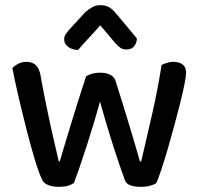

<svg xmlns="http://www.w3.org/2000/svg" viewBox="-20 -718 774 745"><path d="M368 -324Q356 -280 342.5 -235.5Q329 -191 315.5 -149Q302 -107 289.5 -71Q277 -35 267 -8Q257 -1 243 3Q229 7 208 7Q185 7 167 0Q149 -7 143 -22Q131 -46 115 -99Q99 -152 83 -215Q67 -278 52 -342Q37 -406 28 -454Q36 -463 50.5 -470.5Q65 -478 83 -478Q128 -478 137 -427Q146 -376 156.5 -324Q167 -272 177 -226.5Q187 -181 195.5 -145.5Q204 -110 208 -92H212Q217 -110 227.5 -144.5Q238 -179 251.5 -223.5Q265 -268 281 -319.5Q297 -371 314 -422Q337 -436 369 -436Q392 -436 407.5 -428Q423 -420 428 -405Q444 -355 459 -306.5Q474 -258 486.5 -216Q499 -174 508.5 -142Q518 -110 523 -92H528Q548 -178 570 -274Q592 -370 607 -466Q617 -471 629 -474.5Q641 -478 653 -478Q675 -478 688.5 -468Q702 -458 702 -436Q702 -423 696 -392Q690 -361 679.5 -319.5Q669 -278 656.5 -231.5Q644 -185 631.5 -142Q619 -99 607 -63Q595 -27 587 -8Q579 -2 563 2.5Q547 7 527 7Q474 7 465 -18Q456 -42 444 -77Q432 -112 419 -152.5Q406 -193 393 -237Q380 -281 368 -324ZM369 -620Q345 -592 324 -570Q303 -548 283 -524Q259 -525 244 -536.5Q229 -548 229 -565Q229 -578 236.5 -588Q244 -598 257 -612L310 -670Q325 -683 338.5 -690.5Q352 -698 369 -698Q388 -698 401.5 -691Q415 -684 431 -665L511 -569Q511 -552 501 -539Q491 -526 470 -526Q456 -526 446.5 -533Q437 -540 427 -551Z"/></svg>

Font: Baloo Da 2 Medium
Style: Regular
Weight: 500
Designer: Noopur Datye, Sulekha Rajkumar and Ek Type
Foundry: Ek Type
Version: Version 1.640;hotconv 1.0.111;makeotfexe 2.5.65597; ttfautoh